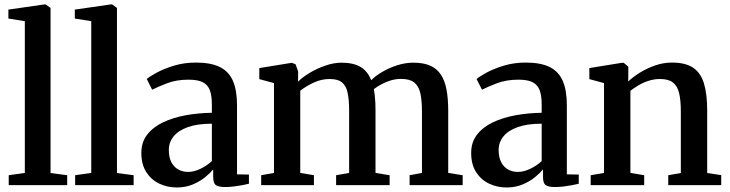

<svg xmlns="http://www.w3.org/2000/svg" viewBox="-20 -839 3306 870"><path d="M92.5 -55.5V-743L18 -755V-795.5L181 -819H187L209 -803V-55L284.5 -45V0H19.5V-45Z M393.5 -55.5V-743L319 -755V-795.5L482 -819H488L510 -803V-55L585.5 -45V0H320.5V-45Z M781 10.5Q738 10.5 701.5 -7Q665 -24.5 642.8 -59.2Q620.5 -94 620.5 -146Q620.5 -195 647.2 -229.2Q674 -263.5 719.5 -285Q765 -306.5 822 -316.8Q879 -327 940 -328V-365Q940 -405 931 -429.8Q922 -454.5 899.2 -466.2Q876.5 -478 834.5 -478Q779 -478 736.5 -461.5Q694 -445 669.5 -432.5L645 -481Q657.5 -492 690 -509.8Q722.5 -527.5 768.5 -541.5Q814.5 -555.5 867.5 -555.5Q936 -555.5 976.8 -535Q1017.5 -514.5 1035.8 -471.8Q1054 -429 1054 -362V-49L1108 -48V-6.5Q1097 -3.5 1078.5 0Q1060 3.5 1039.2 6Q1018.5 8.5 1000 8.5Q971 8.5 958.5 0Q946 -8.5 946 -37.5V-71.5Q934.5 -57 911.2 -37.5Q888 -18 855 -3.8Q822 10.5 781 10.5ZM833 -60Q858.5 -60 888 -74Q917.5 -88 940 -109V-278.5Q874.5 -278.5 831.2 -263Q788 -247.5 766.5 -220.8Q745 -194 745 -159.5Q745 -126 756.5 -104Q768 -82 787.8 -71Q807.5 -60 833 -60Z M1163.5 0V-45L1221.5 -55.5V-462.5L1155 -480.5V-530.5L1302.5 -554.5L1319.5 -547.5L1331 -515L1330.5 -469Q1351.5 -490 1384.8 -509.8Q1418 -529.5 1455.8 -542.2Q1493.5 -555 1527 -555Q1581 -555 1613.5 -535.8Q1646 -516.5 1662 -475.5Q1681 -495 1712 -513.2Q1743 -531.5 1779.8 -543.2Q1816.5 -555 1853 -555Q1898 -555 1928.2 -542Q1958.5 -529 1976.8 -502.2Q1995 -475.5 2003 -434.2Q2011 -393 2011 -336.5V-55.5L2076.5 -45V0H1836V-45L1892 -55.5V-333Q1892 -383 1884.8 -416Q1877.5 -449 1857 -465.2Q1836.5 -481.5 1797.5 -481.5Q1774 -481.5 1751.2 -474.8Q1728.5 -468 1708.5 -457.2Q1688.5 -446.5 1674 -435Q1676.5 -422 1678.2 -406.2Q1680 -390.5 1680.8 -373.2Q1681.5 -356 1681.5 -337V-55.5L1745.5 -45V0H1503V-45L1562 -55.5V-335Q1562 -385 1555.5 -417.2Q1549 -449.5 1530.2 -465.2Q1511.5 -481 1473.5 -481Q1436 -481 1401 -464.5Q1366 -448 1340.5 -428V-55.5L1402.5 -45V0Z M2275.5 10.5Q2232.5 10.5 2196 -7Q2159.5 -24.5 2137.2 -59.2Q2115 -94 2115 -146Q2115 -195 2141.8 -229.2Q2168.5 -263.5 2214 -285Q2259.5 -306.5 2316.5 -316.8Q2373.5 -327 2434.5 -328V-365Q2434.5 -405 2425.5 -429.8Q2416.5 -454.5 2393.8 -466.2Q2371 -478 2329 -478Q2273.5 -478 2231 -461.5Q2188.5 -445 2164 -432.5L2139.5 -481Q2152 -492 2184.5 -509.8Q2217 -527.5 2263 -541.5Q2309 -555.5 2362 -555.5Q2430.5 -555.5 2471.2 -535Q2512 -514.5 2530.2 -471.8Q2548.5 -429 2548.5 -362V-49L2602.5 -48V-6.5Q2591.5 -3.5 2573 0Q2554.5 3.5 2533.8 6Q2513 8.5 2494.5 8.5Q2465.5 8.5 2453 0Q2440.5 -8.5 2440.5 -37.5V-71.5Q2429 -57 2405.8 -37.5Q2382.5 -18 2349.5 -3.8Q2316.5 10.5 2275.5 10.5ZM2327.5 -60Q2353 -60 2382.5 -74Q2412 -88 2434.5 -109V-278.5Q2369 -278.5 2325.8 -263Q2282.5 -247.5 2261 -220.8Q2239.5 -194 2239.5 -159.5Q2239.5 -126 2251 -104Q2262.5 -82 2282.2 -71Q2302 -60 2327.5 -60Z M2717 -55.5V-462.5L2650.5 -480.5V-530.5L2798 -554.5H2806L2827 -537V-497L2826.5 -469.5Q2847 -489.5 2878.5 -509.2Q2910 -529 2947.8 -542.2Q2985.5 -555.5 3025 -555.5Q3085.5 -555.5 3120.2 -532.5Q3155 -509.5 3169.8 -461Q3184.5 -412.5 3184.5 -337V-55L3248 -45.5V0H3008V-45L3065 -55V-335.5Q3065 -385 3057.2 -417.2Q3049.5 -449.5 3029.2 -465.2Q3009 -481 2971 -481Q2944.5 -481 2920 -473.2Q2895.5 -465.5 2874.2 -453Q2853 -440.5 2836.5 -427.5V-55.5L2899 -45V0H2656.5V-45Z"/></svg>

Font: Merriweather 48pt SemiBold
Style: Regular
Weight: 600
Version: Version 2.100